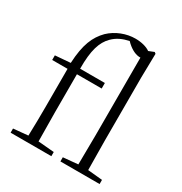

<svg xmlns="http://www.w3.org/2000/svg" viewBox="-187 -946 1023 1082"><g transform="rotate(30 325.0 -405.5)"><path d="M456 0H616V-27L521 -36L519 -226V-637L522 -793L513 -800L478 -786C456 -802 420 -811 382 -811C324 -811 262 -788 217 -745C168 -695 140 -633 134 -510L35 -502V-472H135V-226C135 -163 134 -99 132 -36L37 -27V0H302V-27L198 -36L196 -226V-472H357V-508H196C195 -628 216 -690 257 -731C286 -760 319 -774 360 -783L371 -772C402 -744 431 -732 456 -732H459V-226L457 -36L361 -27V0Z"/></g></svg>

Font: Noto Serif CJK SC ExtraLight
Style: Regular
Weight: 200
Designer: Ryoko NISHIZUKA 西塚涼子 (kana & ideographs); Frank Grießhammer (Latin, Greek & Cyrillic); Wenlong ZHANG 张文龙 (bopomofo); San
Foundry: Adobe
Version: Version 2.001;hotconv 1.1.0;makeotfexe 2.6.0